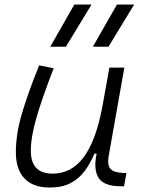

<svg xmlns="http://www.w3.org/2000/svg" viewBox="-20 -815 626 845"><path d="M198.2 10.3Q126 10.3 87.9 -29.5Q49.8 -69.3 49.8 -145Q49.8 -224.6 76.4 -315.2Q103 -405.8 152.3 -527.3L216.3 -514.6Q166 -385.3 140.9 -298.8Q115.7 -212.4 115.7 -150.9Q115.7 -50.8 211.9 -50.8Q293.5 -50.8 347.4 -122.1Q401.4 -193.4 429.7 -341.3L461.4 -517.6H527.3L458 -126.5Q451.7 -88.4 466.1 -72Q480.5 -55.7 523.4 -53.7H536.6L525.9 4.9H514.6Q436.5 4.9 413.6 -32.5Q390.6 -69.8 405.3 -138.7H395.5Q377.4 -96.2 352.8 -62.5Q328.1 -28.8 291 -9.3Q253.9 10.3 198.2 10.3ZM201.2 -609.4 307.1 -794.9H382.8L270 -609.4ZM388.7 -609.4 494.6 -794.9H570.3L457.5 -609.4Z"/></svg>

Font: Cascadia Code PL Light
Style: Italic
Weight: 300
Italic angle: -10°
Monospace: yes
Designer: Aaron Bell
Foundry: Saja Typeworks
Version: Version 2404.023; ttfautohint (v1.8.4)